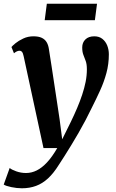

<svg xmlns="http://www.w3.org/2000/svg" viewBox="-55 -760 622 1031"><path d="M72 -458Q68.5 -475 63.2 -481.2Q58 -487.5 50 -487.5Q42.5 -487.5 35.5 -484.2Q28.5 -481 20 -474L6.5 -507.5Q11.5 -514 28.2 -527.8Q45 -541.5 70 -553.2Q95 -565 124.5 -565Q152 -565 169 -557Q186 -549 195.2 -533.8Q204.5 -518.5 207.5 -497Q215 -450 222.2 -402.8Q229.5 -355.5 236.5 -308.5Q243.5 -261.5 250.8 -214.2Q258 -167 265 -120L279 -12L325 -105Q343.5 -143 359 -179.5Q374.5 -216 386.2 -251.2Q398 -286.5 404.8 -320.5Q411.5 -354.5 411.5 -387.5Q411.5 -415.5 405.2 -432.5Q399 -449.5 392.8 -465.2Q386.5 -481 386.5 -505Q386.5 -531.5 403.5 -548.2Q420.5 -565 451.5 -565Q477.5 -565 494.8 -551.2Q512 -537.5 520.8 -515.5Q529.5 -493.5 529.5 -468.5Q529.5 -416 516.5 -368Q503.5 -320 482.5 -274Q461.5 -228 438 -181.5Q423 -150 404.8 -115.5Q386.5 -81 366.8 -46.5Q347 -12 327.5 19.8Q308 51.5 291 78.5Q274 105.5 261 125Q233 170 203 197.8Q173 225.5 138.5 238.2Q104 251 62.5 251Q35.5 251 5.8 244.8Q-24 238.5 -35 231L-3 142Q7 151 32.2 160Q57.5 169 85 169Q114.5 169 142.2 155.2Q170 141.5 197.5 112Q225 82.5 252.5 35H178.5ZM196.5 -740H466L454.5 -651.5H185Z"/></svg>

Font: Merriweather 24pt
Style: Bold Italic
Weight: 700
Italic angle: -7.8°
Designer: Eben Sorkin
Foundry: Eben Sorkin
Version: Version 2.101